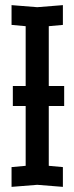

<svg xmlns="http://www.w3.org/2000/svg" viewBox="-20 -724 290 748"><path d="M25 4V-73L80 -78V-622L25 -627V-704L125 -696L225 -704V-627L170 -622V-78L225 -73V4L125 -4ZM30 -311V-389H230V-311Z"/></svg>

Font: Tektur Condensed
Style: Regular
Weight: 400
Width: 3
Designer: Adam Jagosz
Foundry: Adam Jagosz
Version: Version 1.005;gftools[0.9.30]